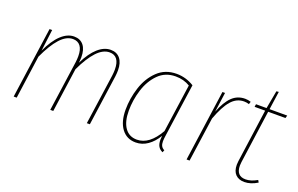

<svg xmlns="http://www.w3.org/2000/svg" viewBox="-82 -980 2047 1317"><g transform="rotate(20 941.5 -321.0)"><path d="M680 -413Q680 -393 677 -369L625 0H603L655 -367Q658 -391 658 -411Q658 -460 639.5 -485Q621 -510 585 -510Q537 -510 492 -462Q447 -414 403 -321L358 0H336L388 -367Q391 -391 391 -411Q391 -460 372 -485Q353 -510 317 -510Q269 -510 224 -460.5Q179 -411 135 -315L91 0H69L142 -519H161L141 -361Q179 -444 224.5 -486.5Q270 -529 319 -529Q364 -529 388.5 -498.5Q413 -468 413 -412Q413 -394 410 -371Q448 -449 493 -489Q538 -529 586 -529Q631 -529 655.5 -498.5Q680 -468 680 -413Z M1195 -492 1141 -112Q1136 -79 1136 -62Q1136 -41 1143 -28Q1150 -15 1166 -7L1159 10Q1137 0 1126.5 -18Q1116 -36 1116 -66Q1116 -75 1118 -95Q1089 -46 1049 -18Q1009 10 962 10Q896 10 858.5 -40.5Q821 -91 821 -178Q821 -260 847 -341Q873 -422 928.5 -475.5Q984 -529 1067 -529Q1136 -529 1195 -492ZM844 -179Q844 -100 875 -55.5Q906 -11 963 -11Q1054 -11 1122 -131L1172 -482Q1126 -510 1067 -510Q991 -510 941 -459Q891 -408 867.5 -332Q844 -256 844 -179Z M1609 -522 1603 -503Q1585 -509 1566 -509Q1512 -509 1473 -464Q1434 -419 1399 -324L1353 0H1331L1404 -519H1423L1403 -375Q1433 -453 1472 -491Q1511 -529 1567 -529Q1588 -529 1609 -522Z M1691 -112Q1689 -94 1689 -86Q1689 -10 1757 -10Q1796 -10 1841 -36L1850 -20Q1801 10 1755 10Q1714 10 1690.5 -14Q1667 -38 1667 -84Q1667 -91 1669 -111L1723 -499H1646L1649 -519H1726L1750 -650L1767 -652L1748 -519H1877L1871 -499H1745Z"/></g></svg>

Font: Fira Sans Condensed Thin
Style: Italic
Weight: 250
Width: 3
Italic angle: -8°
Designer: Carrois Corporate & Edenspiekermann AG
Foundry: Carrois Corporate GbR & Edenspiekermann AG
Version: Version 4.203